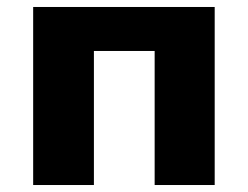

<svg xmlns="http://www.w3.org/2000/svg" viewBox="-20 -530 711 550"><path d="M75 0V-510H595V0H423V-384H249V0Z"/></svg>

Font: Saira Expanded
Style: Bold
Weight: 700
Width: 7
Designer: Hector Gatti with collaboration of the Omnibus-Type team
Foundry: Omnibus-Type
Version: Version 1.100; ttfautohint (v1.8.3)